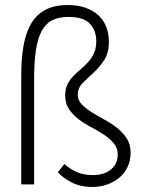

<svg xmlns="http://www.w3.org/2000/svg" viewBox="-20 -730 563 760"><path d="M346 10Q296 10 261.5 -9Q227 -28 209 -48L235 -81Q258 -60 285 -48.5Q312 -37 348 -37Q393 -37 419.5 -59.5Q446 -82 446 -117Q446 -144 430.5 -162.5Q415 -181 392 -196.5Q369 -212 342 -226Q315 -240 292 -257.5Q269 -275 253.5 -297.5Q238 -320 238 -353Q238 -378 247 -396Q256 -414 270 -428.5Q284 -443 299.5 -456Q315 -469 329 -484.5Q343 -500 352 -519.5Q361 -539 361 -567Q361 -610 335.5 -636.5Q310 -663 251 -663Q212 -663 186 -649.5Q160 -636 144.5 -606.5Q129 -577 122 -530Q115 -483 115 -415V0H64V-430Q64 -496 73 -548Q82 -600 103 -636Q124 -672 159.5 -691Q195 -710 248 -710Q289 -710 319.5 -699Q350 -688 370.5 -668.5Q391 -649 401 -622.5Q411 -596 411 -565Q411 -520 392 -491.5Q373 -463 349.5 -441.5Q326 -420 307 -401Q288 -382 288 -355Q288 -333 303.5 -317Q319 -301 342 -286.5Q365 -272 392.5 -257Q420 -242 443 -224Q466 -206 481.5 -182.5Q497 -159 497 -126Q497 -94 485 -69Q473 -44 452 -26.5Q431 -9 403.5 0.5Q376 10 346 10Z"/></svg>

Font: Tilda Sans Light
Style: Regular
Weight: 300
Designer: ParaType Ltd
Foundry: ParaType Ltd
Version: Version 1.009